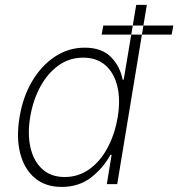

<svg xmlns="http://www.w3.org/2000/svg" viewBox="-20 -747 723 779"><path d="M455.6 0 575.7 -727.3H532.7L481.9 -423.7H477.6Q467.8 -476.6 430.7 -515.1Q393.5 -553.6 323.6 -553.6Q257.9 -553.6 202.9 -517.2Q147.8 -480.8 110.3 -417.3Q72.7 -353.7 59.3 -271.3Q45.5 -188.9 61.9 -125.2Q78.2 -61.4 121 -25Q163.9 11.4 229.9 11.4Q300.2 11.4 350 -27.3Q399.7 -66.1 427.9 -119H432.9L413.4 0ZM457.5 -271.7Q445.8 -202.1 416.2 -147Q386.6 -92 342.4 -60.4Q298.2 -28.8 242.5 -28.8Q186.7 -28.8 151.6 -60.9Q116.4 -93 103.7 -148.1Q91.1 -203.1 102.4 -271.7Q113.7 -340.2 143.4 -394.9Q173 -449.6 217.3 -481.4Q261.5 -513.1 317.6 -513.1Q373 -513.1 408.3 -481.7Q443.5 -450.3 456.3 -395.8Q469.2 -341.3 457.5 -271.7ZM392.4 -606.5 399.1 -643.5H683.2L676.5 -606.5Z"/></svg>

Font: Inter UI Extra Light
Style: Italic
Weight: 200
Italic angle: -9.39999°
Designer: Rasmus Andersson
Foundry: rsms
Version: 3.2;8d6f07862